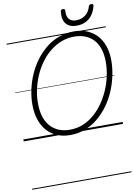

<svg xmlns="http://www.w3.org/2000/svg" viewBox="-168 -1357 1363 1956"><g transform="rotate(-10 513.5 -379.0)"><path d="M479 19Q404 19 343.5 -6.5Q283 -32 240.5 -80Q198 -128 175 -197Q152 -266 152 -353Q152 -430 169 -508.5Q186 -587 218.5 -661Q251 -735 298.5 -799Q346 -863 406.5 -912Q467 -961 540.5 -988Q614 -1015 697 -1015Q772 -1015 832 -990Q892 -965 934.5 -918.5Q977 -872 999.5 -806Q1022 -740 1022 -657Q1022 -580 1005 -500Q988 -420 955.5 -344Q923 -268 875.5 -202.5Q828 -137 767.5 -87Q707 -37 634.5 -9Q562 19 479 19ZM484 -35Q557 -35 621 -61Q685 -87 738 -133Q791 -179 833 -239.5Q875 -300 904.5 -369Q934 -438 949 -511Q964 -584 964 -654Q964 -728 945.5 -785.5Q927 -843 891.5 -882Q856 -921 805.5 -941.5Q755 -962 691 -962Q619 -962 555.5 -937Q492 -912 438 -868Q384 -824 342 -765.5Q300 -707 270.5 -639Q241 -571 225.5 -499.5Q210 -428 210 -357Q210 -280 228.5 -220Q247 -160 283 -119Q319 -78 369.5 -56.5Q420 -35 484 -35ZM736 -1067Q664 -1067 628 -1110Q592 -1153 602 -1238Q603 -1249 609 -1253.5Q615 -1258 627 -1258Q638 -1258 643.5 -1253Q649 -1248 648 -1238Q644 -1179 668 -1150.5Q692 -1122 740 -1122Q796 -1122 836 -1152Q876 -1182 892 -1238Q896 -1249 902 -1253.5Q908 -1258 919 -1258Q931 -1258 937 -1252.5Q943 -1247 940 -1237Q925 -1178 896 -1140.5Q867 -1103 826.5 -1085Q786 -1067 736 -1067ZM0 490H1027V500H0ZM0 -20H1027V0H0ZM0 -505H1027V-500H0ZM0 -1010H1027V-1000H0Z"/></g></svg>

Font: Playwrite TZ Guides
Style: Regular
Weight: 400
Designer: Veronika Burian, José Scaglione
Foundry: TypeTogether
Version: Version 1.003